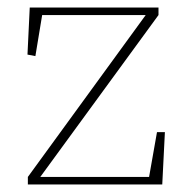

<svg xmlns="http://www.w3.org/2000/svg" viewBox="-20 -490 497 510"><path d="M54 0V-20L367 -450H92L74 -341L53 -345L59 -470H401V-450L87 -20H376L397 -139H418L411 0Z"/></svg>

Font: Source Serif Pro ExtraLight
Style: Regular
Weight: 200
Designer: Frank Grießhammer
Foundry: Adobe Systems Incorporated
Version: Version 3.001;hotconv 1.0.111;makeotfexe 2.5.65597